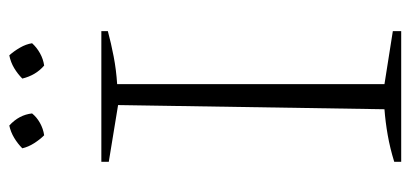

<svg xmlns="http://www.w3.org/2000/svg" viewBox="-255 -628 883 413"><g transform="rotate(-90 186.5 -421.5)"><path d="M45 0V-15Q74 -24 102.5 -29Q131 -34 158 -36L167 -609L45 -629V-645H326V-631Q300 -624 271.5 -618.5Q243 -613 212 -611V-36L326 -18V0ZM123 -843Q146 -822 149 -794Q141 -784 128.5 -777Q116 -770 102 -768Q93 -777 85 -789.5Q77 -802 74 -815Q84 -825 96.5 -832.5Q109 -840 123 -843ZM274 -843Q283 -833 290.5 -820Q298 -807 300 -794Q291 -784 278.5 -777Q266 -770 252 -768Q231 -786 224 -815Q234 -825 246.5 -832.5Q259 -840 274 -843Z"/></g></svg>

Font: Piazzolla SC ExtraLight
Style: Regular
Weight: 200
Designer: Juan Pablo del Peral
Foundry: Huerta Tipografica
Version: Version 1.330